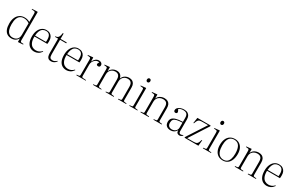

<svg xmlns="http://www.w3.org/2000/svg" viewBox="233 -2441 6334 4130"><g transform="rotate(30 3400.0 -376.0)"><path d="M249 14Q184 14 139.5 -15.5Q95 -45 72 -103Q49 -161 49 -246Q49 -332 77 -393.5Q105 -455 156 -488.5Q207 -522 275 -522Q315 -522 349 -511.5Q383 -501 407 -487V-684Q407 -719 399.5 -730Q392 -741 364 -743L316 -747L317 -761L449 -766L456 -760V-63Q456 -40 462.5 -29.5Q469 -19 489 -17L535 -15V1L410 9L408 -78H406Q392 -50 369.5 -29.5Q347 -9 317 2.5Q287 14 249 14ZM260 -16Q304 -16 337.5 -33.5Q371 -51 389 -84.5Q407 -118 407 -166V-455Q377 -476 343 -488Q309 -500 269 -500Q219 -500 180.5 -475.5Q142 -451 121 -397Q100 -343 100 -254Q100 -175 118.5 -122.5Q137 -70 172.5 -43Q208 -16 260 -16Z M813 14Q754 14 708 -14.5Q662 -43 636 -101.5Q610 -160 610 -251Q610 -333 636 -393.5Q662 -454 708.5 -488Q755 -522 818 -522Q872 -522 908.5 -499.5Q945 -477 964 -438Q983 -399 983 -349Q983 -332 982.5 -312Q982 -292 979 -272H659Q657 -182 680.5 -128Q704 -74 743.5 -50.5Q783 -27 830 -27Q871 -27 906.5 -42Q942 -57 975 -92L985 -82Q948 -30 905 -8Q862 14 813 14ZM660 -295H931Q933 -311 933.5 -324Q934 -337 934 -350Q934 -427 904.5 -464Q875 -501 816 -501Q771 -501 737.5 -479Q704 -457 684 -411Q664 -365 660 -295Z M1232 14Q1194 14 1169.5 -1Q1145 -16 1133.5 -48.5Q1122 -81 1122 -132V-486H1046V-501Q1076 -501 1096.5 -512.5Q1117 -524 1130.5 -553.5Q1144 -583 1150 -638L1170 -641L1171 -638V-508H1325V-486H1171V-124Q1171 -64 1190.5 -42Q1210 -20 1251 -20Q1276 -20 1301.5 -31.5Q1327 -43 1350 -67L1361 -57Q1333 -20 1301.5 -3Q1270 14 1232 14Z M1610 14Q1551 14 1505 -14.5Q1459 -43 1433 -101.5Q1407 -160 1407 -251Q1407 -333 1433 -393.5Q1459 -454 1505.5 -488Q1552 -522 1615 -522Q1669 -522 1705.5 -499.5Q1742 -477 1761 -438Q1780 -399 1780 -349Q1780 -332 1779.5 -312Q1779 -292 1776 -272H1456Q1454 -182 1477.5 -128Q1501 -74 1540.5 -50.5Q1580 -27 1627 -27Q1668 -27 1703.5 -42Q1739 -57 1772 -92L1782 -82Q1745 -30 1702 -8Q1659 14 1610 14ZM1457 -295H1728Q1730 -311 1730.5 -324Q1731 -337 1731 -350Q1731 -427 1701.5 -464Q1672 -501 1613 -501Q1568 -501 1534.5 -479Q1501 -457 1481 -411Q1461 -365 1457 -295Z M1856 0V-15L1907 -20Q1923 -22 1928 -30Q1933 -38 1933 -64V-421Q1933 -458 1927 -470Q1921 -482 1900 -483L1852 -488L1853 -502L1976 -514L1981 -509L1982 -415H1984Q2008 -466 2043.5 -493Q2079 -520 2122 -520Q2162 -520 2186 -500Q2210 -480 2210 -449Q2210 -434 2204.5 -423Q2199 -412 2188.5 -406.5Q2178 -401 2162 -401Q2143 -401 2132.5 -410Q2122 -419 2122 -432Q2122 -440 2124.5 -447.5Q2127 -455 2132.5 -464.5Q2138 -474 2146 -486Q2116 -496 2087 -487Q2058 -478 2034.5 -456.5Q2011 -435 1996.5 -404.5Q1982 -374 1982 -338V-63Q1982 -40 1987 -31Q1992 -22 2010 -20L2089 -14V0Z M2269 0V-15L2321 -20Q2337 -22 2342 -30Q2347 -38 2347 -65V-421Q2347 -457 2341.5 -469Q2336 -481 2314 -483L2266 -488L2267 -502L2390 -514L2395 -509V-416H2397Q2414 -452 2440.5 -475.5Q2467 -499 2498.5 -510.5Q2530 -522 2562 -522Q2620 -522 2655.5 -492.5Q2691 -463 2702 -406Q2725 -465 2771 -493.5Q2817 -522 2872 -522Q2918 -522 2950 -504Q2982 -486 2999.5 -450Q3017 -414 3017 -360V-61Q3017 -38 3022.5 -30Q3028 -22 3047 -20L3094 -15V0H2890V-14L2936 -19Q2956 -21 2962 -29.5Q2968 -38 2968 -61V-355Q2968 -402 2955 -431.5Q2942 -461 2916.5 -475Q2891 -489 2854 -489Q2811 -489 2778 -469.5Q2745 -450 2726 -416Q2707 -382 2707 -338V-62Q2707 -41 2712 -32Q2717 -23 2735 -21L2785 -15V0H2581V-14L2626 -20Q2646 -22 2652 -30.5Q2658 -39 2658 -62V-354Q2658 -401 2645.5 -430.5Q2633 -460 2608 -474.5Q2583 -489 2546 -489Q2503 -489 2469 -469.5Q2435 -450 2415.5 -416.5Q2396 -383 2396 -338V-63Q2396 -40 2401.5 -31Q2407 -22 2421 -20L2475 -14V0Z M3170 0V-15L3221 -20Q3236 -22 3241.5 -30Q3247 -38 3247 -65V-421Q3247 -459 3241 -470.5Q3235 -482 3214 -483L3165 -488L3166 -502L3290 -514L3296 -509V-63Q3296 -39 3301 -30.5Q3306 -22 3321 -20L3373 -14V0ZM3257 -635Q3238 -635 3227.5 -648Q3217 -661 3217 -680Q3217 -700 3228 -714.5Q3239 -729 3258 -729Q3277 -729 3288 -716.5Q3299 -704 3299 -684Q3299 -665 3288.5 -650Q3278 -635 3257 -635Z M3448 0V-15L3500 -20Q3516 -22 3521 -30Q3526 -38 3526 -65V-421Q3526 -458 3520 -470Q3514 -482 3493 -483L3445 -488L3446 -502L3569 -514L3574 -509V-416H3576Q3600 -470 3647 -496Q3694 -522 3749 -522Q3799 -522 3832 -503Q3865 -484 3881.5 -448.5Q3898 -413 3898 -361V-61Q3898 -39 3904 -30.5Q3910 -22 3929 -20L3976 -15V0H3771V-15L3819 -20Q3838 -22 3843.5 -30.5Q3849 -39 3849 -62V-355Q3849 -401 3837 -430.5Q3825 -460 3799 -474.5Q3773 -489 3733 -489Q3688 -489 3652 -470Q3616 -451 3595.5 -417Q3575 -383 3575 -338V-63Q3575 -40 3580 -31Q3585 -22 3600 -20L3655 -15V0Z M4198 14Q4134 14 4096.5 -20Q4059 -54 4059 -118Q4059 -169 4085.5 -203Q4112 -237 4173.5 -256Q4235 -275 4343 -278V-378Q4343 -424 4329.5 -450.5Q4316 -477 4290 -489Q4264 -501 4228 -501Q4193 -501 4164.5 -492Q4136 -483 4116 -467Q4127 -447 4133 -434.5Q4139 -422 4141.5 -414Q4144 -406 4144 -399Q4144 -384 4133 -374.5Q4122 -365 4103 -365Q4086 -365 4074 -376Q4062 -387 4062 -406Q4062 -444 4088.5 -469.5Q4115 -495 4153.5 -508.5Q4192 -522 4232 -522Q4291 -522 4326 -501.5Q4361 -481 4376.5 -445.5Q4392 -410 4392 -361V-74Q4392 -45 4403.5 -32Q4415 -19 4437 -19Q4453 -19 4466.5 -24.5Q4480 -30 4490 -37L4498 -27Q4482 -8 4463 3Q4444 14 4420 14Q4388 14 4366.5 -5.5Q4345 -25 4346 -73Q4328 -42 4305 -22.5Q4282 -3 4255.5 5.5Q4229 14 4198 14ZM4214 -17Q4246 -17 4275.5 -30Q4305 -43 4324 -70Q4343 -97 4343 -135V-258Q4257 -255 4205.5 -242.5Q4154 -230 4132 -202.5Q4110 -175 4110 -126Q4110 -71 4138.5 -44Q4167 -17 4214 -17Z M4544 0V-18L4848 -487H4713Q4664 -487 4638 -479Q4612 -471 4596.5 -446.5Q4581 -422 4564 -371L4549 -369L4570 -508H4899V-488L4598 -21H4742Q4777 -21 4800 -25Q4823 -29 4838.5 -41Q4854 -53 4865 -77Q4876 -101 4887 -142H4901L4888 0Z M4999 0V-15L5050 -20Q5065 -22 5070.5 -30Q5076 -38 5076 -65V-421Q5076 -459 5070 -470.5Q5064 -482 5043 -483L4994 -488L4995 -502L5119 -514L5125 -509V-63Q5125 -39 5130 -30.5Q5135 -22 5150 -20L5202 -14V0ZM5086 -635Q5067 -635 5056.5 -648Q5046 -661 5046 -680Q5046 -700 5057 -714.5Q5068 -729 5087 -729Q5106 -729 5117 -716.5Q5128 -704 5128 -684Q5128 -665 5117.5 -650Q5107 -635 5086 -635Z M5496 14Q5428 14 5379 -18Q5330 -50 5304 -109Q5278 -168 5278 -248Q5278 -331 5304 -392Q5330 -453 5380 -486.5Q5430 -520 5502 -520Q5567 -520 5614 -488.5Q5661 -457 5686.5 -400.5Q5712 -344 5712 -268Q5712 -182 5686.5 -118.5Q5661 -55 5613 -20.5Q5565 14 5496 14ZM5503 -8Q5553 -8 5588 -33.5Q5623 -59 5642 -112.5Q5661 -166 5661 -248Q5661 -311 5650 -358Q5639 -405 5618.5 -436.5Q5598 -468 5567 -483.5Q5536 -499 5494 -499Q5443 -499 5405.5 -474Q5368 -449 5348.5 -396.5Q5329 -344 5329 -262Q5329 -176 5350 -119.5Q5371 -63 5409.5 -35.5Q5448 -8 5503 -8Z M5790 0V-15L5842 -20Q5858 -22 5863 -30Q5868 -38 5868 -65V-421Q5868 -458 5862 -470Q5856 -482 5835 -483L5787 -488L5788 -502L5911 -514L5916 -509V-416H5918Q5942 -470 5989 -496Q6036 -522 6091 -522Q6141 -522 6174 -503Q6207 -484 6223.5 -448.5Q6240 -413 6240 -361V-61Q6240 -39 6246 -30.5Q6252 -22 6271 -20L6318 -15V0H6113V-15L6161 -20Q6180 -22 6185.5 -30.5Q6191 -39 6191 -62V-355Q6191 -401 6179 -430.5Q6167 -460 6141 -474.5Q6115 -489 6075 -489Q6030 -489 5994 -470Q5958 -451 5937.5 -417Q5917 -383 5917 -338V-63Q5917 -40 5922 -31Q5927 -22 5942 -20L5997 -15V0Z M6590 14Q6531 14 6485 -14.5Q6439 -43 6413 -101.5Q6387 -160 6387 -251Q6387 -333 6413 -393.5Q6439 -454 6485.5 -488Q6532 -522 6595 -522Q6649 -522 6685.5 -499.5Q6722 -477 6741 -438Q6760 -399 6760 -349Q6760 -332 6759.5 -312Q6759 -292 6756 -272H6436Q6434 -182 6457.5 -128Q6481 -74 6520.5 -50.5Q6560 -27 6607 -27Q6648 -27 6683.5 -42Q6719 -57 6752 -92L6762 -82Q6725 -30 6682 -8Q6639 14 6590 14ZM6437 -295H6708Q6710 -311 6710.5 -324Q6711 -337 6711 -350Q6711 -427 6681.5 -464Q6652 -501 6593 -501Q6548 -501 6514.5 -479Q6481 -457 6461 -411Q6441 -365 6437 -295Z"/></g></svg>

Font: Literata 60pt ExtraLight
Style: Regular
Weight: 250
Designer: Latin by Veronika Burian and Jose Scaglione. Greek by Irene Vlachou. Cyrillic by Vera Evstafieva.
Foundry: TypeTogether
Version: Version 3.103;gftools[0.9.29]